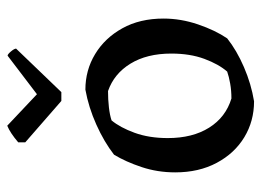

<svg xmlns="http://www.w3.org/2000/svg" viewBox="-118 -608 738 543"><g transform="rotate(-90 251.5 -337.0)"><path d="M236 12Q180 12 134.5 -15.5Q89 -43 62 -93.5Q35 -144 35 -211Q35 -261 50 -306Q65 -351 85 -384Q121 -412 170 -434Q219 -456 269 -465Q324 -465 369.5 -437.5Q415 -410 442.5 -360.5Q470 -311 470 -244Q470 -195 453.5 -146.5Q437 -98 414 -64Q380 -37 332.5 -16.5Q285 4 236 12ZM244 -52Q266 -52 286 -55.5Q306 -59 320 -64Q341 -88 356 -128.5Q371 -169 371 -222Q371 -291 342.5 -337.5Q314 -384 265 -401Q241 -401 219 -398.5Q197 -396 182 -391Q162 -367 147 -326Q132 -285 132 -232Q132 -162 161.5 -115Q191 -68 244 -52ZM237 -533 120 -635V-655Q147 -678 167 -686L256 -602L365 -685Q369 -685 377 -675.5Q385 -666 385 -661L262 -533Z"/></g></svg>

Font: Labrada Medium
Style: Regular
Weight: 500
Designer: Mercedes Jáuregui
Foundry: Omnibus-Type Team
Version: Version 1.000; ttfautohint (v1.8.4.7-5d5b)